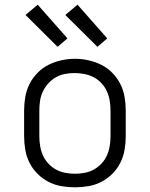

<svg xmlns="http://www.w3.org/2000/svg" viewBox="-20 -792 640 820"><path d="M300 8Q271 8 242 3Q213 -2 187 -15.5Q161 -29 140 -50Q119 -71 106 -97Q93 -123 88 -152Q83 -181 83 -210V-320Q83 -349 88 -378Q93 -407 106 -433Q119 -459 140 -480.5Q161 -502 187 -515Q213 -528 242 -534.5Q271 -541 300 -541Q329 -541 358 -534.5Q387 -528 413 -515Q439 -502 460 -480.5Q481 -459 494 -433Q507 -407 512 -378Q517 -349 517 -320V-210Q517 -181 512 -152Q507 -123 494 -97Q481 -71 460 -50Q439 -29 413 -15.5Q387 -2 358 3Q329 8 300 8ZM300 -50Q321 -50 342 -54Q363 -58 381 -68Q399 -78 413.5 -93.5Q428 -109 436.5 -128Q445 -147 448.5 -168Q452 -189 452 -210V-320Q452 -341 448.5 -362Q445 -383 436.5 -402Q428 -421 413 -437Q398 -453 379.5 -462.5Q361 -472 340 -476Q319 -480 298 -480Q277 -480 256.5 -476Q236 -472 218 -461.5Q200 -451 186 -435.5Q172 -420 163 -401Q154 -382 151 -361.5Q148 -341 148 -320V-210Q148 -189 151.5 -168Q155 -147 163.5 -128Q172 -109 186.5 -93.5Q201 -78 219 -68Q237 -58 258 -54Q279 -50 300 -50ZM396 -592 259 -728 311 -772 438 -628ZM226 -592 89 -728 141 -772 268 -628Z"/></svg>

Font: Iosevka Curly Light Extended
Style: Regular
Weight: 300
Width: 7
Monospace: yes
Designer: Belleve Invis
Foundry: Belleve Invis
Version: Version 11.1.0; ttfautohint (v1.8.3)